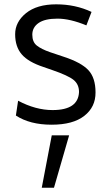

<svg xmlns="http://www.w3.org/2000/svg" viewBox="-20 -567 505 891"><path d="M50.3 0ZM173.8 304.2H230.5L300.8 61H220.2ZM53.7 -30.8 64 -99.6Q145.5 -56.2 224.1 -56.2Q343.3 -56.2 346.7 -140.1Q346.7 -175.8 321.3 -196.3Q295.9 -216.8 221.7 -242.2L181.2 -256.3Q111.3 -279.3 81.1 -314.5Q50.3 -350.1 50.3 -408.2Q50.3 -464.8 100.6 -505.9Q151.4 -546.9 240.7 -546.9Q330.1 -546.9 404.8 -511.7L380.9 -449.2Q305.2 -480.5 246.6 -480.5Q188 -480.5 158.9 -460.2Q129.9 -439.9 129.9 -406Q129.9 -372.1 150.9 -355.5Q171.9 -338.9 211.4 -325.2Q251 -311.5 275.4 -303.7Q356.4 -277.3 389.9 -241.7Q423.3 -206.1 423.3 -138.2Q423.8 -70.3 371.1 -29.3Q318.8 11.7 219.7 11.7Q219.2 11.7 218.8 11.7Q119.1 11.7 53.7 -30.8Z"/></svg>

Font: Oxygen
Style: Normal
Weight: 400
Designer: Vernon Adams
Foundry: Vernon Adams
Version: Version Release 0.2.2 webfont; ttfautohint (v0.8.52-bc40) -l